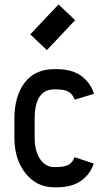

<svg xmlns="http://www.w3.org/2000/svg" viewBox="-20 -819 490 852"><path d="M188 -596.7 114.3 -666.5 239.7 -799.3 313.5 -729.5ZM229.5 -422.4H220.7Q133.8 -422.4 133.8 -291.5V-208.5Q133.8 -149.4 157.7 -113.5Q181.6 -77.6 220.7 -77.6H229.5Q268.6 -77.6 286.4 -89.4Q304.2 -101.1 310.5 -121.6L396 -93.3Q380.4 -45.9 339.8 -16.8Q299.3 12.2 229.5 12.2H220.7Q143.1 12.2 93.5 -49.6Q43.9 -111.3 43.9 -208.5V-291.5Q43.9 -392.6 89.6 -452.4Q135.3 -512.2 220.7 -512.2H229.5Q300.3 -512.2 341.3 -481.7Q382.3 -451.2 397 -402.8L311 -376.5Q304.7 -397.9 286.6 -410.2Q268.6 -422.4 229.5 -422.4Z"/></svg>

Font: Anka/Coder Narrow
Style: Bold
Weight: 700
Width: 3
Monospace: yes
Version: Version 001.100